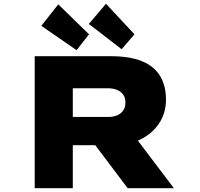

<svg xmlns="http://www.w3.org/2000/svg" viewBox="-20 -998 1063 1018"><path d="M164 0V-700H568Q668 -700 732.5 -673.5Q797 -647 828.5 -595.5Q860 -544 860 -470Q860 -399 824 -344.5Q788 -290 725.5 -259Q663 -228 583 -228H366V0ZM657 0 419 -316 644 -341 902 0ZM366 -378H556Q580 -378 600 -386Q620 -394 632.5 -411Q645 -428 645 -454Q645 -481 632.5 -497.5Q620 -514 599 -522Q578 -530 553 -530H366ZM625 -737 451 -871 542 -978 693 -816ZM386 -732 199 -861 289 -975 452 -816Z"/></svg>

Font: Lexend Zetta Black
Style: Regular
Weight: 900
Designer: Bonnie Shaver-Troup, Thomas Jockin
Foundry: Lexend
Version: Version 1.007